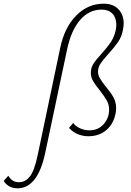

<svg xmlns="http://www.w3.org/2000/svg" viewBox="-198 -731 711 1040"><path d="M-178 249 -153 221Q-143 238 -129 247Q-115 256 -94 256Q-62 256 -37 226Q-12 196 7 105L128 -471Q151 -582 214.5 -646.5Q278 -711 363 -711Q415 -711 443.5 -681Q472 -651 472 -603Q472 -593 468 -569Q461 -532 441.5 -503.5Q422 -475 389 -439Q360 -407 346.5 -386.5Q333 -366 333 -343Q333 -324 343.5 -306Q354 -288 375 -262Q402 -230 416.5 -204Q431 -178 431 -145Q431 -131 428 -116Q417 -60 378 -26.5Q339 7 280 7Q254 7 226.5 -3Q199 -13 176 -38L198 -65Q212 -47 235.5 -36Q259 -25 286 -25Q334 -25 363.5 -58.5Q393 -92 393 -137Q393 -164 380.5 -186.5Q368 -209 342 -242Q317 -273 305.5 -293Q294 -313 294 -337Q294 -364 308.5 -386.5Q323 -409 352 -440Q383 -474 402 -502.5Q421 -531 429 -568Q432 -583 432 -597Q432 -635 411 -657Q390 -679 352 -679Q285 -679 236.5 -623.5Q188 -568 166 -466L47 97Q6 289 -103 289Q-129 289 -148 278Q-167 267 -178 249Z"/></svg>

Font: Ysabeau Light
Style: Italic
Weight: 300
Italic angle: -12°
Designer: Christian Thalmann (Catharsis Fonts)
Version: Version 0.003